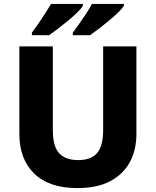

<svg xmlns="http://www.w3.org/2000/svg" viewBox="-20 -1044 796 981"><path d="M677 -360Q677 -278 643.5 -216Q610 -154 543.5 -118.5Q477 -83 375 -83Q231 -83 155 -157Q79 -231 79 -359V-807H250V-378Q250 -296 282.5 -261Q315 -226 379 -226Q446 -226 476.5 -262.5Q507 -299 507 -379V-807H677ZM613 -1014Q605 -1001 584.5 -981Q564 -961 537.5 -939Q511 -917 485 -897Q459 -877 440 -864H352V-877Q366 -896 384.5 -922Q403 -948 420.5 -975Q438 -1002 450 -1024H613ZM403 -1014Q396 -1001 375.5 -981Q355 -961 328.5 -939Q302 -917 276 -897Q250 -877 231 -864H143V-877Q157 -896 175 -922Q193 -948 210.5 -975Q228 -1002 241 -1024H403Z"/></svg>

Font: Noto Sans Telugu UI ExtraBold
Style: Regular
Weight: 800
Designer: Jelle Bosma - Monotype Design Team
Foundry: Monotype Imaging Inc.
Version: Version 2.005; ttfautohint (v1.8.4.7-5d5b)